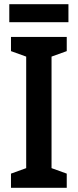

<svg xmlns="http://www.w3.org/2000/svg" viewBox="-20 -889 368 909"><path d="M296 0H32V-67L104 -93V-621L32 -647V-714H296V-647L224 -621V-93L296 -67ZM304 -869V-784H24V-869Z"/></svg>

Font: Noto Sans Condensed SemiBold
Style: Regular
Weight: 600
Width: 3
Designer: Monotype Design Team
Foundry: Monotype Imaging Inc.
Version: Version 2.013; ttfautohint (v1.8.4.7-5d5b)